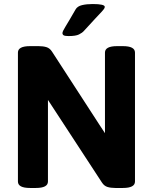

<svg xmlns="http://www.w3.org/2000/svg" viewBox="-20 -931 759 953"><path d="M590 -702Q650 -702 650 -670V-30Q650 2 590 2H552Q530 2 513.5 -3Q497 -8 486 -25L239 -403L218 -435V-30Q218 2 158 2H129Q69 2 69 -30V-670Q69 -702 129 -702H172Q194 -702 210.5 -697Q227 -692 238 -675L474 -311L501 -270V-670Q501 -702 561 -702ZM440 -911Q500 -911 500 -897Q500 -893 497 -888Q494 -883 484 -872Q474 -861 453 -839Q432 -817 396 -777Q388 -768 372 -760Q356 -752 321 -752Q303 -752 296.5 -755.5Q290 -759 290 -767Q290 -775 305 -799Q320 -823 355 -884Q364 -900 387 -905.5Q410 -911 440 -911Z"/></svg>

Font: Asap VF Beta
Style: Regular
Weight: 400
Designer: Pablo Cosgaya
Foundry: Pablo Cosgaya
Version: Version 1.007